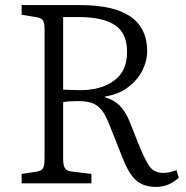

<svg xmlns="http://www.w3.org/2000/svg" viewBox="-20 -720 730 754"><path d="M593 14Q545 14 516 -10.5Q487 -35 463 -96L410 -229Q395 -268 379 -288Q363 -308 341 -315.5Q319 -323 286 -323Q251 -323 228 -319V-94Q228 -70 235.5 -59Q243 -48 265 -46L339 -37V0H65V-37L124 -46Q142 -49 148.5 -58.5Q155 -68 155 -97V-606Q155 -631 148 -640.5Q141 -650 121 -653L65 -662V-700H294Q428 -700 493 -654.5Q558 -609 558 -519Q558 -481 539.5 -444Q521 -407 484.5 -378.5Q448 -350 393 -341V-338Q429 -327 450.5 -305Q472 -283 488 -245L521 -162Q544 -104 563 -72.5Q582 -41 621 -41Q635 -41 647.5 -44Q660 -47 673 -52L682 -22Q664 -5 641.5 4.5Q619 14 593 14ZM297 -366Q376 -366 427.5 -403Q479 -440 479 -516Q479 -591 430.5 -622Q382 -653 290 -653H228V-368Q254 -367 270 -366.5Q286 -366 297 -366Z"/></svg>

Font: Literata 12pt Light
Style: Regular
Weight: 300
Designer: Latin by Veronika Burian and Jose Scaglione. Greek by Irene Vlachou. Cyrillic by Vera Evstafieva.
Foundry: TypeTogether
Version: Version 3.002